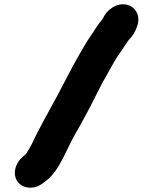

<svg xmlns="http://www.w3.org/2000/svg" viewBox="-20 -776 654 880"><path d="M116 84C139 85 160 77 179 62L192 52C255 3 282 -88 326 -164C348 -201 371 -245 391 -282C418 -334 446 -394 476 -444C495 -477 511 -509 533 -538L553 -568C560 -579 565 -585 570 -593C585 -608 597 -625 604 -644L608 -654C627 -703 600 -745 563 -754C515 -766 468 -730 452 -692V-691C431 -667 417 -643 398 -615C374 -581 355 -545 332 -506C302 -453 272 -392 243 -338C204 -265 161 -192 126 -116C116 -97 109 -86 99 -70L87 -60C68 -44 55 -24 50 -1C40 46 71 83 116 84Z"/></svg>

Font: Blanket
Style: BlkObl
Weight: 900
Foundry: Cannot Into Space Fonts
Version: Version 0.9